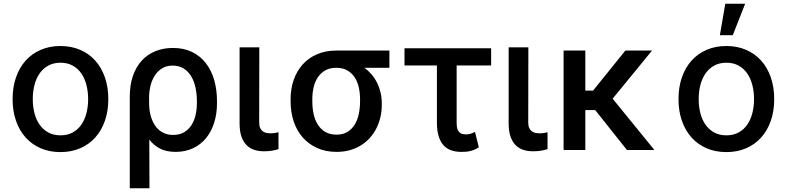

<svg xmlns="http://www.w3.org/2000/svg" viewBox="-20 -797 4180 1020"><path d="M46.9 -270.2Q46.9 -333.8 65 -386Q83.1 -438.2 116.3 -475.1Q149.5 -512.1 196.6 -532.3Q243.6 -552.6 301.1 -552.6Q358.7 -552.6 405.7 -532.3Q452.8 -512.1 486 -475.1Q519.2 -438.2 537.3 -386Q555.4 -333.8 555.4 -270.2Q555.4 -207 537.3 -155.2Q519.2 -103.3 486 -66.4Q452.8 -29.5 405.7 -9.2Q358.7 11 301.1 11Q243.6 11 196.6 -9.2Q149.5 -29.5 116.3 -66.4Q83.1 -103.3 65 -155.2Q46.9 -207 46.9 -270.2ZM154.1 -270.6Q154.1 -231.2 163 -196.2Q171.9 -161.2 190.2 -134.9Q208.5 -108.7 236.2 -93.4Q263.8 -78.1 301.5 -78.1Q338.8 -78.1 366.5 -93.4Q394.2 -108.7 412.3 -134.9Q430.4 -161.2 439.3 -196.2Q448.2 -231.2 448.2 -270.6Q448.2 -309.7 439.3 -344.8Q430.4 -380 412.3 -406.4Q394.2 -432.9 366.5 -448.3Q338.8 -463.8 301.5 -463.8Q263.8 -463.8 236.2 -448.3Q208.5 -432.9 190.2 -406.4Q171.9 -380 163 -344.8Q154.1 -309.7 154.1 -270.6Z M669.4 -282.7Q669.4 -346.2 686.4 -394.7Q703.5 -443.2 733.8 -475.9Q764.2 -508.5 806.3 -525.4Q848.4 -542.3 898.4 -542.3Q956.7 -542.3 1000.5 -520.8Q1044.4 -499.3 1073.9 -461.1Q1103.3 -422.9 1118.1 -371.1Q1132.8 -319.2 1132.8 -258.5V-248.6Q1132.8 -191.8 1117.5 -144.2Q1102.3 -96.6 1073.9 -62.3Q1045.5 -28.1 1004.8 -9.1Q964.1 9.9 913 9.9Q865.1 9.9 831.1 -7.1Q797.2 -24.1 773.1 -55.4L774.1 203.1H669.4ZM772.4 -236.5Q773.1 -219.8 776.1 -201.7Q779.1 -183.6 785.5 -166.2Q791.9 -148.8 801.7 -133.2Q811.4 -117.5 825.5 -105.8Q839.5 -94.1 858 -87.2Q876.4 -80.3 899.9 -80.3Q933.6 -80.3 957.4 -94.1Q981.2 -108 996.4 -131.2Q1011.7 -154.5 1018.8 -185Q1025.9 -215.6 1025.9 -248.6V-258.5Q1025.9 -296.9 1018.6 -331.3Q1011.4 -365.8 995.6 -391.9Q979.8 -418 955.4 -433.2Q931.1 -448.5 897 -448.5Q863.3 -448.5 839.5 -433.1Q815.7 -417.6 800.8 -393.3Q785.9 -369 778.9 -338.8Q772 -308.6 772 -279.1Z M1252.8 -545.5H1357.6L1356.9 -147Q1356.9 -128.9 1362 -117.5Q1367.2 -106.2 1375.5 -99.8Q1383.9 -93.4 1394.9 -91.1Q1405.9 -88.8 1418 -88.8Q1429.7 -88.8 1441.6 -90.7Q1453.5 -92.7 1459.5 -94.5V-4.6Q1446 -0.4 1427 3.2Q1408 6.7 1382.5 6.7Q1353.7 6.7 1329.9 -1.2Q1306.1 -9.2 1289.1 -26.8Q1272 -44.4 1262.4 -72.4Q1252.8 -100.5 1252.8 -141Z M1523.8 -269.9Q1523.8 -324.9 1540.1 -372.2Q1556.5 -419.4 1587.5 -454.2Q1618.6 -489 1663.9 -508.7Q1709.2 -528.4 1766.7 -528.4H2048.7V-436.8H1916.2Q1937.1 -421.5 1954.2 -401.5Q1971.2 -381.4 1983.1 -357.4Q1995 -333.5 2001.6 -306.1Q2008.2 -278.8 2008.2 -248.6V-238.6Q2008.2 -205.6 2000.9 -174.4Q1993.6 -143.1 1979.8 -115.6Q1965.9 -88.1 1945.3 -65Q1924.7 -41.9 1898.1 -25.2Q1871.4 -8.5 1838.8 0.7Q1806.1 9.9 1768.1 9.9Q1710.2 9.9 1664.8 -10.7Q1619.3 -31.2 1587.9 -67.3Q1556.5 -103.3 1540.1 -152.3Q1523.8 -201.3 1523.8 -258.5ZM1639.2 -258.5Q1639.2 -222.7 1646.3 -190.5Q1653.4 -158.4 1668.9 -134.2Q1684.3 -110.1 1708.8 -95.9Q1733.3 -81.7 1768.1 -81.7Q1801.5 -81.7 1825.1 -95.9Q1848.7 -110.1 1863.8 -134.2Q1878.9 -158.4 1885.8 -190.5Q1892.8 -222.7 1892.8 -258.5V-269.9Q1892.8 -303.6 1885.8 -333.8Q1878.9 -364 1863.6 -386.9Q1848.4 -409.8 1824.6 -423.3Q1800.8 -436.8 1766.7 -436.8Q1732.6 -436.8 1708.5 -423.3Q1684.3 -409.8 1668.9 -386.9Q1653.4 -364 1646.3 -333.8Q1639.2 -303.6 1639.2 -269.9Z M2128.9 -540.5H2589.1V-449.2H2405.9V-143.1Q2405.9 -122.2 2410.5 -110.3Q2415.1 -98.4 2422.6 -92.3Q2430 -86.3 2439.3 -84.7Q2448.5 -83.1 2457.7 -83.1Q2471.9 -83.1 2483.1 -87.4Q2494.3 -91.6 2503.6 -95.9L2523.8 -14.2Q2511.7 -6.7 2500.4 -2Q2489 2.8 2477.8 5.5Q2466.6 8.2 2454.9 9.1Q2443.2 9.9 2430.8 9.9Q2399.5 9.9 2375.2 0.9Q2350.9 -8.2 2334.5 -27.2Q2318.2 -46.2 2309.7 -75.6Q2301.1 -105.1 2301.1 -146.3V-449.2H2128.9Z M2682.2 -545.5H2786.9L2786.2 -147Q2786.2 -128.9 2791.4 -117.5Q2796.5 -106.2 2804.9 -99.8Q2813.2 -93.4 2824.2 -91.1Q2835.2 -88.8 2847.3 -88.8Q2859 -88.8 2870.9 -90.7Q2882.8 -92.7 2888.8 -94.5V-4.6Q2875.4 -0.4 2856.4 3.2Q2837.4 6.7 2811.8 6.7Q2783 6.7 2759.2 -1.2Q2735.4 -9.2 2718.4 -26.8Q2701.3 -44.4 2691.8 -72.4Q2682.2 -100.5 2682.2 -141Z M3089.5 -528.4V-315.7H3130.7L3302.2 -528.4H3443.9L3234.7 -272.7L3456.7 0H3310.7L3142 -212.4H3089.5V0H2974.1V-528.4Z M3584.5 -270.2Q3584.5 -333.8 3602.6 -386Q3620.7 -438.2 3653.9 -475.1Q3687.1 -512.1 3734.2 -532.3Q3781.2 -552.6 3838.8 -552.6Q3896.3 -552.6 3943.4 -532.3Q3990.4 -512.1 4023.6 -475.1Q4056.8 -438.2 4074.9 -386Q4093 -333.8 4093 -270.2Q4093 -207 4074.9 -155.2Q4056.8 -103.3 4023.6 -66.4Q3990.4 -29.5 3943.4 -9.2Q3896.3 11 3838.8 11Q3781.2 11 3734.2 -9.2Q3687.1 -29.5 3653.9 -66.4Q3620.7 -103.3 3602.6 -155.2Q3584.5 -207 3584.5 -270.2ZM3839.1 -78.1Q3876.4 -78.1 3904.1 -93.4Q3931.8 -108.7 3949.9 -134.9Q3968 -161.2 3976.9 -196.2Q3985.8 -231.2 3985.8 -270.6Q3985.8 -309.7 3976.9 -344.8Q3968 -380 3949.9 -406.4Q3931.8 -432.9 3904.1 -448.3Q3876.4 -463.8 3839.1 -463.8Q3801.5 -463.8 3773.8 -448.3Q3746.1 -432.9 3727.8 -406.4Q3709.5 -380 3700.6 -344.8Q3691.8 -309.7 3691.8 -270.6Q3691.8 -231.2 3700.6 -196.2Q3709.5 -161.2 3727.8 -134.9Q3746.1 -108.7 3773.8 -93.4Q3801.5 -78.1 3839.1 -78.1ZM3833.1 -777H3938.6L3872.9 -610.1H3804.3Z"/></svg>

Font: Cannonade Med
Style: Regular
Weight: 500
Designer: Rasmus Andersson
Foundry: rsms
Version: Version 3.012;git-f93a4a705